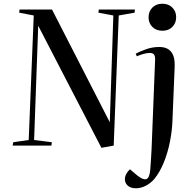

<svg xmlns="http://www.w3.org/2000/svg" viewBox="-20 -781 1038 1030"><path d="M569 -125 588 -698 508 -713 510 -730H704L702 -713L617 -698L590 0L524 12L185 -643L163 -30L258 -18L256 0H48L51 -18L134 -30L161 -698L83 -713L85 -730H259ZM777 -688Q777 -720 797.5 -740.5Q818 -761 851 -761Q884 -761 904.5 -740.5Q925 -720 925 -689Q925 -657 904.5 -636.5Q884 -616 852 -616Q818 -616 797.5 -636.5Q777 -657 777 -688ZM905 -130Q903 -78 891.5 -20Q880 38 859 90Q838 142 808 179Q786 204 760 216.5Q734 229 710 229Q681 229 665.5 215Q650 201 650 181Q650 153 677 127L716 160Q747 185 764.5 180Q782 175 786 130Q788 105 789.5 81Q791 57 793 22L812 -458Q813 -479 806.5 -488Q800 -497 784 -497Q768 -497 749 -491.5Q730 -486 714 -479L708 -493Q728 -504 762.5 -516.5Q797 -529 834 -529Q922 -529 917 -422Z"/></svg>

Font: Literata 72pt Medium
Style: Italic
Weight: 500
Italic angle: -2°
Designer: Latin by Veronika Burian and Jose Scaglione. Greek by Irene Vlachou. Cyrillic by Vera Evstafieva
Foundry: TypeTogether
Version: Version 3.002